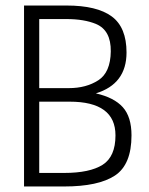

<svg xmlns="http://www.w3.org/2000/svg" viewBox="-20 -675 540 695"><path d="M67 0V-655H221Q331 -655 384.5 -615.5Q438 -576 438 -485Q438 -371 327 -337Q393 -322 424.5 -287Q456 -252 456 -185Q456 -79 396 -39.5Q336 0 212 0ZM398 -185Q398 -307 232 -307H122V-49H212Q305 -49 351.5 -78.5Q398 -108 398 -185ZM328 -588Q285 -606 221 -606H122V-356H229Q292 -356 336 -384.5Q380 -413 381 -489Q382 -565 328 -588Z"/></svg>

Font: Lekton
Style: Regular
Weight: 400
Designer: Paolo Mazzetti, Luciano Perondi, Raffaele Flato, Elena Papassissa, Emilio Macchia, Michela Povoleri, Tobias Seemiller, R
Version: Version 34.000